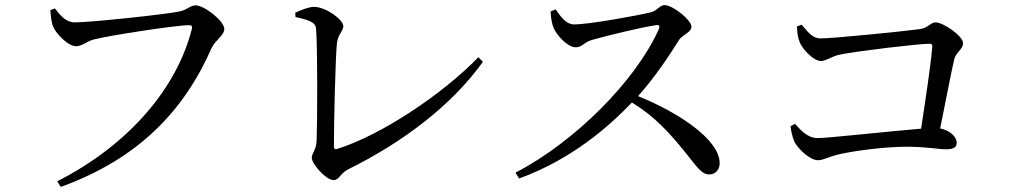

<svg xmlns="http://www.w3.org/2000/svg" viewBox="-20 -713 3970 755"><path d="M196 -680 178 -673C180 -646 182 -630 187 -613C197 -584 246 -531 280 -531C301 -531 324 -552 350 -558C407 -573 672 -614 723 -614C732 -614 738 -611 734 -598C676 -368 488 -144 205 0L219 22C523 -88 703 -276 812 -524C827 -556 862 -574 862 -599C862 -630 784 -692 749 -692C729 -692 716 -674 686 -668C637 -657 337 -625 274 -625C238 -625 215 -655 196 -680Z M1142 -646C1213 -631 1222 -619 1223 -597C1229 -522 1228 -228 1225 -159C1224 -125 1206 -110 1206 -93C1206 -67 1263 -5 1291 -5C1315 -5 1316 -30 1349 -47C1563 -153 1755 -297 1879 -470L1861 -488C1720 -342 1478 -181 1305 -127C1296 -125 1293 -128 1293 -138C1293 -231 1299 -490 1305 -544C1308 -576 1330 -591 1330 -610C1330 -636 1261 -686 1215 -686C1194 -686 1165 -674 1141 -663Z M2145 -668C2146 -641 2151 -618 2157 -603C2169 -575 2211 -527 2244 -527C2270 -527 2276 -547 2308 -556C2361 -571 2497 -605 2559 -614C2570 -616 2576 -613 2571 -599C2481 -397 2242 -156 2007 -34L2021 -11C2227 -86 2372 -213 2465 -310C2556 -254 2612 -191 2673 -116C2720 -58 2738 -27 2769 -27C2796 -27 2810 -49 2810 -71C2810 -163 2652 -269 2489 -335C2560 -414 2618 -505 2651 -557C2664 -576 2699 -586 2699 -608C2699 -634 2626 -693 2593 -693C2576 -693 2563 -671 2541 -665C2488 -652 2297 -617 2238 -617C2204 -617 2183 -651 2165 -676Z M3114 -609C3114 -592 3117 -566 3123 -552C3131 -523 3179 -473 3208 -473C3228 -473 3252 -492 3281 -498C3349 -512 3592 -541 3635 -541C3643 -541 3647 -538 3646 -530C3642 -473 3620 -323 3602 -207C3488 -198 3236 -170 3196 -170C3156 -170 3131 -199 3106 -226L3089 -217C3089 -203 3096 -174 3104 -155C3119 -127 3165 -83 3196 -83C3220 -83 3236 -97 3287 -108C3343 -120 3457 -136 3545 -136C3622 -136 3669 -126 3701 -126C3730 -126 3742 -134 3742 -152C3742 -175 3716 -200 3677 -208C3699 -317 3721 -431 3732 -479C3739 -508 3767 -519 3767 -543C3767 -572 3689 -625 3659 -625C3638 -625 3631 -602 3593 -598C3534 -590 3258 -562 3207 -562C3172 -562 3155 -591 3132 -616Z"/></svg>

Font: Noto Serif CJK JP Medium
Style: Regular
Weight: 500
Designer: Ryoko NISHIZUKA 西塚涼子 (kana & ideographs); Frank Grießhammer (Latin, Greek & Cyrillic); Wenlong ZHANG 张文龙 (bopomofo); San
Foundry: Adobe Systems Incorporated
Version: Version 1.000;PS 1;hotconv 16.6.53;makeotf.lib2.5.65590